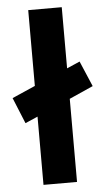

<svg xmlns="http://www.w3.org/2000/svg" viewBox="-55 -775 448 810"><g transform="rotate(-5 168.5 -370.0)"><path d="M96 0V-289L43 -266L-2 -376L96 -419V-740H238V-481L293 -505L339 -397L238 -352V0Z"/></g></svg>

Font: Lexend Deca SemiBold
Style: Regular
Weight: 600
Designer: Bonnie Shaver-Troup, Thomas Jockin
Foundry: Lexend
Version: Version 1.008; ttfautohint (v1.8.4.7-5d5b)